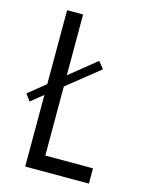

<svg xmlns="http://www.w3.org/2000/svg" viewBox="-121 -860 742 961"><g transform="rotate(15 250.0 -380.0)"><path d="M105 -785.2H188V-470.2L326.2 -582L355 -545.9L188 -412.1V-54.2H435.1V24.9H105V-346.2L42 -295.4L16.1 -330.1L105 -402.3Z"/></g></svg>

Font: BIZ UDGothic
Style: Regular
Weight: 400
Monospace: yes
Designer: TypeBank Co., Ltd.
Foundry: Morisawa Inc.
Version: Version 1.05